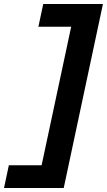

<svg xmlns="http://www.w3.org/2000/svg" viewBox="-82 -720 532 955"><path d="M133 -700H430L235 215H-62L-38 102H125L272 -587H109Z"/></svg>

Font: Rosa Sans
Style: Bold Italic
Weight: 700
Italic angle: -12°
Designer: Pentagram / MCKL
Foundry: Pentagram / MCKL
Version: Version 1.005;September 16, 2019;FontCreator 11.5.0.2425 64-